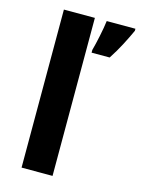

<svg xmlns="http://www.w3.org/2000/svg" viewBox="-116 -826 653 892"><g transform="rotate(15 211.0 -380.0)"><path d="M227 0H78V-760H227ZM422 -750Q407 -717 387 -678.5Q367 -640 341 -600H254V-613Q262 -642 271 -685Q280 -728 284 -760H422Z"/></g></svg>

Font: Noto Sans Tai Tham
Style: Bold
Weight: 700
Designer: Monotype Design Team 2013. Revised by David WIlliams 2020
Foundry: Monotype Imaging Inc.
Version: Version 2.002; ttfautohint (v1.8.4.7-5d5b)